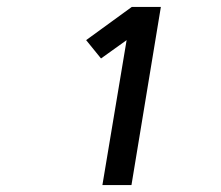

<svg xmlns="http://www.w3.org/2000/svg" viewBox="-20 -858 640 555"><path d="M276 -323 346 -742 272 -689 229 -742 361 -838H445L360 -323Z"/></svg>

Font: Iosevka Custom Medium Oblique
Style: Regular
Weight: 500
Italic angle: -9°
Designer: Belleve Invis
Foundry: Belleve Invis
Version: Version 27.0.1